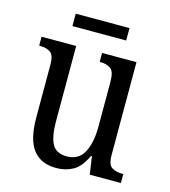

<svg xmlns="http://www.w3.org/2000/svg" viewBox="-104 -758 755 852"><g transform="rotate(15 274.0 -332.0)"><path d="M232 10Q161 10 125 -36.5Q89 -83 89 -186V-427Q89 -471 70 -483Q51 -495 23 -495H19V-536H178V-189Q178 -122 196 -87Q214 -52 264 -52Q318 -52 342 -97Q366 -142 366 -215V-422Q366 -470 347 -482.5Q328 -495 300 -495H297V-536H455V-109Q455 -64 475 -52.5Q495 -41 523 -41H527V0H384L372 -82H368Q343 -28 309 -9Q275 10 232 10ZM139 -617V-674H386V-617Z"/></g></svg>

Font: Noto Serif Ethiopic Condensed
Style: Regular
Weight: 400
Width: 3
Designer: Monotype Design Team
Foundry: Monotype Imaging Inc.
Version: Version 2.102; ttfautohint (v1.8.4.7-5d5b)